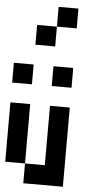

<svg xmlns="http://www.w3.org/2000/svg" viewBox="-70 -1166 639 1208"><g transform="rotate(5 250.0 -562.5)"><path d="M250 -1000V-1125H375V-1000ZM125 -875V-1000H250V-875ZM0 -625V-750H125V-625ZM250 -625V-750H375V-625ZM125 0V-125H0V-500H125V-125H250V-500H375V0Z"/></g></svg>

Font: Tiny5
Style: Regular
Weight: 400
Designer: Stefan Schmidt
Foundry: Made with Bits'n'Picas by Kreative Software
Version: Version 1.002; ttfautohint (v1.8.4.7-5d5b)